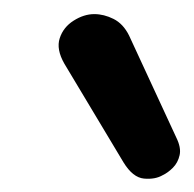

<svg xmlns="http://www.w3.org/2000/svg" viewBox="-20 -956 282 279"><path d="M159.5 -720 73.5 -863.5Q61.5 -884.5 66.8 -900.5Q72 -916.5 87 -926Q102 -935.5 117 -935.5Q131 -935.5 145 -928.5Q159 -921.5 167.5 -904.5L236 -756.5Q243.5 -741.5 241 -730.5Q238.5 -719.5 231.2 -712.2Q224 -705 216.5 -701.5Q205.5 -695 189.2 -696.5Q173 -698 159.5 -720Z"/></svg>

Font: Edu SA Hand Medium
Style: Regular
Weight: 500
Designer: Tina and Corey Anderson, Eben Sorkin, Mirko Velimirovic
Foundry: Google for Education
Version: Version 2.000